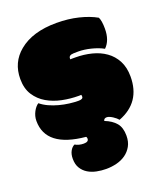

<svg xmlns="http://www.w3.org/2000/svg" viewBox="-137 -640 783 923"><g transform="rotate(-20 254.5 -179.0)"><path d="M508.3 -186Q508.3 -54.2 387.7 -8.3Q383.8 -13.2 377.2 -18.8Q370.6 -24.4 363 -29.3Q355.5 -34.2 347.7 -37.6Q339.8 -41 333.5 -41Q318.8 -41 316.4 -28.3Q353.5 -13.7 373 9.5Q392.6 32.7 392.6 74.2Q392.6 105.5 380.1 127.7Q367.7 149.9 347.4 164.3Q327.1 178.7 301 185.3Q274.9 191.9 247.1 191.9Q222.7 191.9 198.5 187Q174.3 182.1 155 170.4Q135.7 158.7 123.8 139.4Q111.8 120.1 111.8 91.3Q111.8 67.9 120.6 51.8Q129.4 35.6 143.1 29.3Q162.6 40.5 187 40.5Q211.9 40.5 211.9 24.4Q211.9 17.1 208.5 13.7Q9.8 -4.9 9.8 -139.6Q9.8 -152.3 12.9 -164.1Q16.1 -175.8 21.5 -186Q26.9 -196.3 33.7 -204.3Q40.5 -212.4 47.9 -216.8Q64.9 -202.6 87.9 -192.1Q110.8 -181.6 136.2 -174.8Q161.6 -168 187 -164.8Q212.4 -161.6 233.9 -161.6Q256.8 -161.6 256.8 -174.3Q256.8 -180.7 255.4 -184.1Q252.9 -183.6 247.1 -183.6H241.7Q200.7 -183.6 158.7 -192.1Q116.7 -200.7 82.8 -220.5Q48.8 -240.2 27.3 -273.4Q5.9 -306.6 5.9 -355.5Q5.9 -440.4 68.8 -492.2Q138.2 -549.8 260.7 -549.8Q321.3 -549.8 373 -537.1Q424.8 -524.4 461.9 -503.4Q471.2 -484.4 471.2 -444.3Q471.2 -384.3 438.5 -353Q425.8 -360.4 409.9 -366.2Q394 -372.1 377.4 -376.2Q360.8 -380.4 344.2 -382.6Q327.6 -384.8 313 -384.8Q283.2 -384.8 276.9 -382.8Q264.2 -378.9 264.2 -367.7V-365.2Q264.2 -362.8 264.6 -362.3Q267.1 -362.8 270.8 -362.8Q274.4 -362.8 278.8 -362.8H290.5Q333.5 -362.8 373 -352.8Q412.6 -342.8 442.6 -321.5Q472.7 -300.3 490.5 -266.6Q508.3 -232.9 508.3 -186Z"/></g></svg>

Font: Modak sl
Style: Regular
Weight: 400
Designer: Sarang Kulkarni, Maithili Shingre, Noopur Datye
Foundry: Ek Type
Version: Version 1.036;PS Version 1.000;hotconv 1.0.79;makeotf.lib2.5